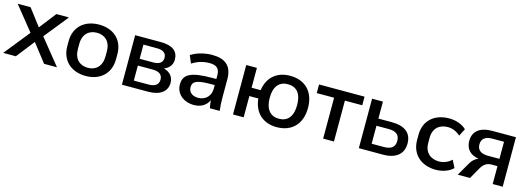

<svg xmlns="http://www.w3.org/2000/svg" viewBox="-3 -1279 5532 2020"><g transform="rotate(15 2763.0 -269.0)"><path d="M144 0 298.3 -197.3 451.7 0H592.3L368.2 -277.8L578.1 -539.1H440.9L299.3 -356.4L159.7 -539.1H19.5L229.5 -278.3L6.3 0Z M905.8 10.3C1060.1 10.3 1170.4 -83.5 1170.4 -243.7V-296.9C1170.4 -456.5 1060.1 -548.8 905.8 -548.8C751.5 -548.8 639.2 -456.5 639.2 -296.9V-243.7C639.2 -83.5 751.5 10.3 905.8 10.3ZM905.8 -78.6C819.8 -78.6 754.9 -132.3 754.9 -243.7V-296.9C754.9 -407.2 819.8 -460 905.8 -460C990.7 -460 1055.7 -407.2 1055.7 -296.9V-243.7C1055.7 -132.8 990.7 -78.6 905.8 -78.6Z M1586.4 0C1713.9 0 1789.1 -56.6 1789.1 -150.4C1789.1 -215.3 1750 -262.7 1681.2 -279.3C1735.4 -298.8 1769.5 -341.8 1769.5 -397.5C1769.5 -488.8 1708 -539.1 1577.1 -539.1H1299.3V0ZM1409.2 -237.8H1570.8C1640.1 -237.8 1678.2 -210.4 1678.2 -156.2C1678.2 -102.1 1640.1 -74.2 1570.8 -74.2H1409.2ZM1409.2 -465.8H1559.1C1624.5 -465.8 1659.7 -438.5 1659.7 -388.7C1659.7 -338.4 1624.5 -311.5 1559.1 -311.5H1409.2Z M2085.4 10.7C2163.1 10.7 2219.7 -26.9 2245.6 -85C2247.1 -56.6 2251 -28.3 2257.8 0H2364.3C2358.4 -47.4 2356 -95.7 2356 -143.1V-341.8C2356 -487.8 2279.3 -548.8 2135.7 -548.8C2057.1 -548.8 1964.4 -524.4 1908.7 -485.4L1943.8 -402.3C2002 -440.4 2066.4 -458.5 2131.3 -458.5C2208.5 -458.5 2243.7 -429.7 2243.7 -352.5V-314.9H2198.7C1959.5 -314.9 1887.7 -268.1 1887.7 -160.6C1887.7 -63 1967.8 10.7 2085.4 10.7ZM2108.9 -73.7C2043.5 -73.7 2003.4 -108.9 2003.4 -163.1C2003.4 -222.7 2043.9 -248.5 2199.7 -248.5H2243.7V-210.9C2243.7 -126 2184.6 -73.7 2108.9 -73.7Z M2986.3 10.3C3150.9 10.3 3253.9 -94.7 3253.9 -270C3253.9 -445.3 3150.9 -548.8 2986.3 -548.8C2843.3 -548.8 2745.1 -466.8 2724.1 -322.3H2625.5V-538.6H2509.3V0H2625.5V-231.4H2723.1C2738.3 -77.6 2838.9 10.3 2986.3 10.3ZM2986.3 -81.1C2895.5 -81.1 2836.9 -143.1 2836.9 -270C2836.9 -397 2895.5 -457 2986.3 -457C3079.1 -457 3135.7 -397 3135.7 -270C3135.7 -143.1 3079.1 -81.1 2986.3 -81.1Z M3608.9 0V-445.3H3797.9V-539.1H3302.2V-445.3H3491.2V0Z M4143.6 0C4284.2 0 4362.3 -65.9 4362.3 -178.7C4362.3 -292.5 4288.1 -354 4143.6 -354H3998V-539.1H3879.9V0ZM3998 -275.9H4130.4C4211.4 -275.9 4251 -244.6 4251 -178.2C4251 -110.8 4210.9 -80.1 4130.4 -80.1H3998Z M4718.8 10.3C4789.6 10.3 4860.4 -12.7 4906.2 -58.1L4865.2 -138.7C4825.7 -100.6 4775.4 -83 4729 -83C4637.7 -83 4570.8 -137.7 4570.8 -243.2V-296.9C4570.8 -403.8 4637.2 -457 4729 -457C4777.8 -457 4826.2 -437 4865.2 -400.4L4906.2 -481.4C4861.8 -524.4 4793 -548.8 4718.8 -548.8C4566.4 -548.8 4449.7 -460.9 4449.7 -296.9V-243.2C4449.7 -81.5 4564.9 10.3 4718.8 10.3Z M5090.8 0 5162.1 -125.5C5188.5 -169.4 5222.2 -194.8 5272 -194.8H5337.9V0H5446.8V-539.1H5189.5C5055.7 -539.1 4981.9 -480.5 4981.9 -375.5C4981.9 -286.6 5033.7 -233.4 5125.5 -218.3C5091.8 -207.5 5063 -182.1 5042 -146.5L4957.5 0ZM5210.4 -274.4C5135.3 -274.4 5094.7 -307.6 5094.7 -367.7C5094.7 -427.2 5134.3 -460.4 5210.4 -460.4H5337.9V-274.4Z"/></g></svg>

Font: Winston Medium
Style: Regular
Weight: 500
Designer: Vernon Adams, Kim Jin-seong, David Berlow, Cristiano Sobral
Foundry: The Winston Project Authors
Version: Version 3.004